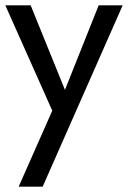

<svg xmlns="http://www.w3.org/2000/svg" viewBox="-20 -480 480 720"><path d="M440 -460H350L208 -104L241 -100L95 -460H0L176 -65L50 220H140Z"/></svg>

Font: Jost* Book
Style: Regular
Weight: 400
Version: Version 3.000